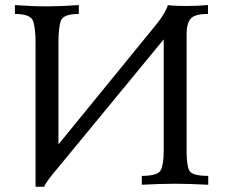

<svg xmlns="http://www.w3.org/2000/svg" viewBox="-20 -713 873 741"><path d="M150.4 7.8H117.2V-548.3Q117.2 -600.1 108.6 -629.6Q100.1 -659.2 37.6 -659.2V-693.4Q102.1 -688.5 161.6 -688.5Q213.9 -688.5 284.2 -693.4V-659.2Q222.7 -659.2 214.1 -631.1Q205.6 -603 205.6 -549.3V-155.8L584 -619.6Q618.2 -662.1 627.9 -693.4Q648.9 -689.9 699.2 -689.9Q738.8 -689.9 782.7 -693.4V-659.2Q731 -659.2 715.6 -640.6Q700.2 -622.1 700.2 -581.5V-127Q700.2 -75.7 710.4 -54.9Q720.7 -34.2 783.7 -34.2V0Q703.1 -3.9 656.2 -3.9Q601.6 -3.9 527.3 0V-34.2Q589.8 -34.2 600.8 -56.9Q611.8 -79.6 611.8 -129.9V-561L211.4 -74.7Q156.7 -11.2 150.4 7.8Z"/></svg>

Font: Kelvinch
Style: Regular
Weight: 400
Designer: Paul James MIller
Foundry: High-Logic / Made with FontCreator
Version: Version 3.30 September 23, 2016